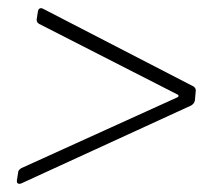

<svg xmlns="http://www.w3.org/2000/svg" viewBox="-20 -501 502 466"><path d="M32 -56 444 -245C449 -248 452 -252 453 -257L455 -279C456 -284 454 -288 450 -291L84 -480C78 -483 73 -480 72 -473L69 -454C69 -449 70 -446 75 -443L412 -271C414 -269 414 -267 411 -265L32 -93C27 -90 24 -87 24 -82L21 -63C20 -56 25 -53 32 -56Z"/></svg>

Font: Barlow ExtraLight
Style: Italic
Weight: 275
Italic angle: -7°
Designer: Jeremy Tribby
Foundry: Tribby Type
Version: Version 1.422;hotconv 1.0.109;makeotfexe 2.5.65596